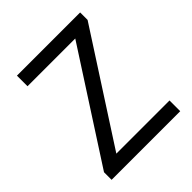

<svg xmlns="http://www.w3.org/2000/svg" viewBox="-199 -867 1001 1001"><g transform="rotate(-45 301.5 -366.5)"><path d="M50 0V-56L437 -655H85V-733H551V-678L164 -79H556V0Z"/></g></svg>

Font: Farlight84_Sys_V01
Style: Regular
Weight: 400
Designer: Ryoko NISHIZUKA  (kana, bopomofo & ideographs); Paul D. Hunt (Latin, Greek & Cyrillic); Sandoll Communications , Soo-you
Foundry: Adobe
Version: Version 2.004;October 29, 2024;FontCreator 14.0.0.2814 64-bi